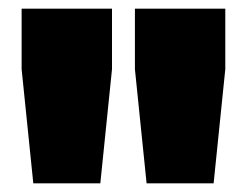

<svg xmlns="http://www.w3.org/2000/svg" viewBox="-20 -720 571 444"><path d="M239 -700V-560L212 -296H57L30 -560V-700ZM501 -700V-560L474 -296H319L292 -560V-700Z"/></svg>

Font: Fivo Sans Modern ExtBlk
Style: Regular
Weight: 950
Designer: Alexander Slobzheninov
Foundry: Alexander Slobzheninov
Version: 1.0